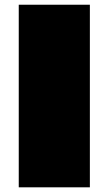

<svg xmlns="http://www.w3.org/2000/svg" viewBox="-20 -800 463 820"><path d="M363.8 0H60.1V-779.8H363.8Z"/></svg>

Font: Rammetto One
Style: Regular
Weight: 400
Designer: Vernon Adams
Foundry: Vernon Adams
Version: Version 1.100; ttfautohint (v1.8.4.7-5d5b)